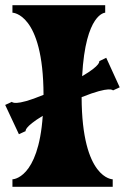

<svg xmlns="http://www.w3.org/2000/svg" viewBox="-36 -720 482 741"><path d="M37 -202 63 -214C63 -214 56 -229 129 -273C112 -28 12 -28 12 -28V1H399V-28C399 -28 280 -28 279 -345C391 -390 400 -371 400 -371L426 -383L374 -497L347 -484C347 -484 355 -469 281 -426C294 -670 370 -671 370 -671V-700H12V-671C12 -671 131 -670 132 -354C19 -307 10 -327 10 -327L-16 -315Z"/></svg>

Font: Ouroboros
Style: Regular
Weight: 400
Designer: Ariel Martín Pérez
Foundry: Velvetyne Type Foundry
Version: Version 2.001;hotconv 1.0.109;makeotfexe 2.5.65596